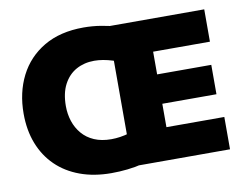

<svg xmlns="http://www.w3.org/2000/svg" viewBox="-80 -838 1221 962"><g transform="rotate(-10 531.0 -356.5)"><path d="M413 14.5Q324.5 14.5 253.8 -11.5Q183 -37.5 133.2 -86Q83.5 -134.5 57 -202.5Q30.5 -270.5 30.5 -355Q30.5 -462 73.2 -546.5Q116 -631 198.8 -679.8Q281.5 -728.5 400.5 -728.5Q446 -728.5 490.2 -721.2Q534.5 -714 573.8 -702Q613 -690 642 -675.5L627 -485.5Q568.5 -523.5 518 -539.2Q467.5 -555 424.5 -555Q373.5 -555 333 -532.8Q292.5 -510.5 269 -466Q245.5 -421.5 245.5 -355.5Q245.5 -315 257.5 -278.5Q269.5 -242 293.8 -213.5Q318 -185 355 -169Q392 -153 441.5 -153Q486.5 -153 533.5 -166.8Q580.5 -180.5 628.5 -217L639 -28.5Q610 -13.5 573 -4Q536 5.5 495 10Q454 14.5 413 14.5ZM522 0Q522 -56.5 522 -109.8Q522 -163 522 -230.5V-474.5Q522 -544.5 522 -599.8Q522 -655 522 -713H1012.5V-548.5Q968.5 -548.5 918.5 -548.5Q868.5 -548.5 800.5 -548.5H638L723.5 -680Q723.5 -622 723.5 -566.8Q723.5 -511.5 723.5 -441V-264Q723.5 -196.5 723.5 -143Q723.5 -89.5 723.5 -33L651 -164.5H814.5Q871 -164.5 921.2 -164.5Q971.5 -164.5 1018 -164.5V0ZM676 -283.5V-433H802Q865.5 -433 911.2 -433Q957 -433 999 -433V-283.5Q954.5 -283.5 909 -283.5Q863.5 -283.5 802 -283.5Z"/></g></svg>

Font: Commissioner Thin ExtraBold
Style: Regular
Weight: 800
Version: Version 1.000